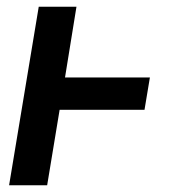

<svg xmlns="http://www.w3.org/2000/svg" viewBox="-20 -550 540 570"><path d="M7 0 95 -530H207L173 -320H425L409 -224H157L120 0Z"/></svg>

Font: Iosevka Slab
Style: Bold Italic
Weight: 700
Italic angle: -9°
Monospace: yes
Designer: Belleve Invis
Foundry: Belleve Invis
Version: Version 11.1.0; ttfautohint (v1.8.3)